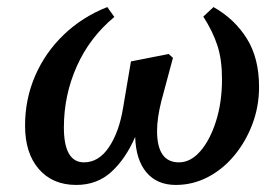

<svg xmlns="http://www.w3.org/2000/svg" viewBox="-20 -510 763 544"><path d="M196 14Q129 14 90 -31Q51 -76 51 -154Q51 -229 79.5 -295Q108 -361 160.5 -411.5Q213 -462 284 -490L304 -462Q234 -404 197.5 -322Q161 -240 161 -149Q161 -50 218 -50Q260 -50 289 -93.5Q318 -137 329 -206L351 -336L458 -357L470 -346L437 -223Q425 -175 425 -139Q425 -50 487 -50Q520 -50 547.5 -81.5Q575 -113 592 -166.5Q609 -220 609 -286Q609 -341 596 -381Q583 -421 556 -463L585 -490Q645 -456 679.5 -400.5Q714 -345 714 -264Q714 -208 695 -158Q676 -108 643.5 -69Q611 -30 568.5 -8Q526 14 478 14Q425 14 395 -21.5Q365 -57 363 -122Q336 -60 295.5 -23Q255 14 196 14Z"/></svg>

Font: Source Serif Pro SemiBold
Style: Italic
Weight: 600
Italic angle: -12°
Designer: Frank Grießhammer
Foundry: Adobe Systems Incorporated
Version: Version 3.001;hotconv 1.0.111;makeotfexe 2.5.65597